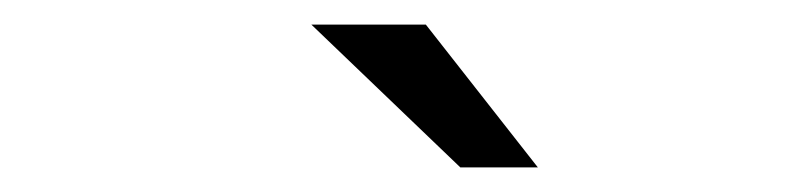

<svg xmlns="http://www.w3.org/2000/svg" viewBox="-20 -736 640 156"><path d="M354 -600 233 -716H326L417 -600Z"/></svg>

Font: Red Hat Display VF
Style: Italic
Weight: 300
Italic angle: -12°
Designer: Pentagram, MCKL
Foundry: Pentagram, MCKL
Version: Version 1.010